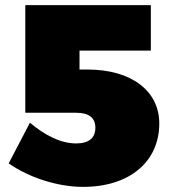

<svg xmlns="http://www.w3.org/2000/svg" viewBox="-20 -721 671 751"><path d="M323 -449H291V-523H570V-701H79V-280H277C329 -280 353 -260 353 -221C353 -182 328 -160 278 -160C214 -160 152 -195 97 -241L14 -82C92 -27 205 10 305 10C486 10 603 -88 603 -238C603 -366 493 -449 323 -449Z"/></svg>

Font: Montserrat-Arabic Black
Style: Regular
Weight: 900
Designer: Mohamed Gaber
Foundry: Kief Type Foundry
Version: Version 5.008;PS 005.008;hotconv 1.0.88;makeotf.lib2.5.64775